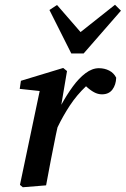

<svg xmlns="http://www.w3.org/2000/svg" viewBox="-20 -780 529 808"><path d="M64 -2 147 -397 63 -406 68 -440 246 -494 262 -481 238 -339Q261 -381 286.5 -416Q312 -451 340 -472Q368 -493 396 -493Q420 -493 439.5 -483Q459 -473 469 -453Q468 -423 453 -403Q438 -383 409 -383Q392 -383 375.5 -392Q359 -401 342 -417Q303 -380 274 -336Q245 -292 222 -244L215 -212Q204 -159 194 -106.5Q184 -54 174 0L76 8ZM220 -759 319 -645 464 -760 489 -735 332 -555H280L188 -738Z"/></svg>

Font: Source Serif Pro SemiBold
Style: Italic
Weight: 600
Italic angle: -12°
Designer: Frank Grießhammer
Foundry: Adobe Systems Incorporated
Version: Version 3.001;hotconv 1.0.111;makeotfexe 2.5.65597